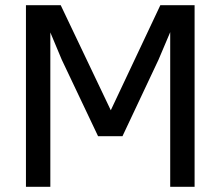

<svg xmlns="http://www.w3.org/2000/svg" viewBox="-20 -720 850 740"><path d="M218 -490 174 -595V0H80V-700H214L407 -295L598 -700H730V0H636V-596L591 -490L452 -195H358Z"/></svg>

Font: Retni Sans Medium
Style: Regular
Weight: 500
Designer: Vitaly Kuzmin
Foundry: ParaType Ltd.
Version: Version 1.00;March 2, 2019;FontCreator 11.5.0.2425 64-bit; t